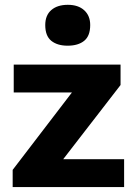

<svg xmlns="http://www.w3.org/2000/svg" viewBox="-20 -762 556 782"><path d="M31.6 0V-70.1Q68.5 -118.4 104.1 -164.8Q139.6 -211.1 171.9 -253.4L306.6 -429.3L324.5 -385.5H228.3Q204.6 -385.5 171.9 -385.5Q139.2 -385.5 103.5 -385.5Q67.9 -385.5 35.9 -385.5V-499H471V-415.7Q453.7 -393.2 431.3 -364.4Q409 -335.7 385.3 -304.8Q361.5 -274 339.5 -245.7L209.5 -77.4L195.5 -113.5H300.6Q324.3 -113.5 356.4 -113.5Q388.6 -113.5 422.4 -113.5Q456.3 -113.5 485.5 -113.5V0ZM255.3 -575.9Q213.7 -575.9 189 -595.7Q164.3 -615.6 164.3 -659.9Q164.3 -699.8 189 -721.1Q213.7 -742.4 256.3 -742.4Q298.6 -742.4 323 -720.2Q347.4 -698 347.4 -659.9Q347.4 -615.6 322.8 -595.7Q298.3 -575.9 255.3 -575.9Z"/></svg>

Font: Commissioner Thin
Style: Regular
Weight: 100
Designer: Kostas Bartsokas
Foundry: Kostas Bartsokas
Version: Version 1.001;gftools[0.9.23]